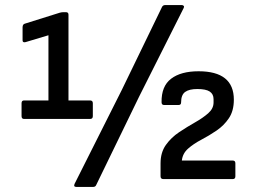

<svg xmlns="http://www.w3.org/2000/svg" viewBox="-20 -706 1006 757"><path d="M75 -237Q65 -237 65 -248V-299Q65 -310 75 -310H171V-567L81 -540Q69 -537 69 -547V-598Q69 -611 79 -613L216 -656Q224 -658 230 -658H240Q250 -658 250 -648V-310H335Q346 -310 346 -299V-248Q346 -237 335 -237ZM281 31Q269 31 274 19L460 -351L619 -679Q623 -686 631 -686H697Q702 -686 704.5 -682.5Q707 -679 704 -674L528 -324L359 24Q356 31 347 31ZM624 0Q613 0 613 -11V-62Q613 -105 634 -134.5Q655 -164 686.5 -185Q718 -206 749 -223.5Q780 -241 801 -259.5Q822 -278 822 -302V-315Q822 -335 807 -345Q792 -355 758 -355Q726 -355 710 -343.5Q694 -332 694 -302Q694 -292 684 -292H627Q617 -292 617 -303Q616 -366 654.5 -395.5Q693 -425 763 -425Q902 -425 902 -313Q902 -269 882.5 -240Q863 -211 833.5 -191Q804 -171 773.5 -155Q743 -139 721.5 -120Q700 -101 697 -73H898Q908 -73 908 -62V-11Q908 0 898 0Z"/></svg>

Font: Sofia Sans Medium
Style: Regular
Weight: 500
Designer: Botio Nikoltchev, Ani Petrova
Foundry: lettersoup
Version: Version 4.101; ttfautohint (v1.8.4.7-5d5b)